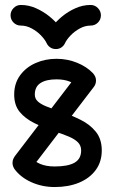

<svg xmlns="http://www.w3.org/2000/svg" viewBox="-20 -757 466 782"><path d="M296.5 -455.8Q308.2 -470.8 328.8 -470.8Q335.5 -470.8 345.4 -465.2Q355.2 -459.8 363.1 -450.4Q371 -441 371 -429Q371 -414.5 362.2 -403L106.2 -68.5Q94.5 -52.2 73.8 -52.2Q56 -52.2 43.5 -64.5Q31 -76.8 31 -93.2Q31 -102.5 33.8 -108.9Q36.5 -115.2 40.5 -121ZM39 -68.5Q35.8 -73.2 33.4 -79.6Q31 -86 31 -93.2Q31 -110.5 43.1 -122.9Q55.2 -135.2 72.8 -135.2Q94 -135.2 106 -118.2Q119.2 -99.8 143.5 -89.4Q167.8 -79 202.8 -79Q256.8 -79 283.6 -94.4Q310.5 -109.8 310.5 -144.2Q310.5 -163.5 297.8 -176.9Q285 -190.2 260.1 -200.8Q235.2 -211.2 199 -223Q156.5 -237.5 119.6 -255.8Q82.8 -274 60.2 -301.2Q37.8 -328.5 37.8 -371.8Q37.8 -417.2 61.8 -450.1Q85.8 -483 124.9 -500.2Q164 -517.5 209.8 -517.5Q254.2 -517.5 293.8 -501.5Q333.2 -485.5 358.5 -459Q364 -452.8 367.5 -445.6Q371 -438.5 371 -429Q371 -418 363 -408.5Q355 -399 345.1 -393.1Q335.2 -387.2 329 -387.2Q312.2 -387.2 299.5 -400Q284.8 -416.8 262.8 -425.2Q240.8 -433.8 209.8 -433.8Q168.5 -433.8 145.1 -418.9Q121.8 -404 121.8 -371.8Q121.8 -355.5 133.5 -344.4Q145.2 -333.2 168.2 -323.8Q191.2 -314.2 225.5 -303Q268.2 -288.8 307.1 -269.6Q346 -250.5 370.2 -220.6Q394.5 -190.8 394.5 -144.2Q394.5 -98 369.8 -64.4Q345 -30.8 301.9 -13Q258.8 4.8 202.8 4.8Q151.8 4.8 107.9 -14.9Q64 -34.5 39 -68.5ZM170.5 -580.2Q163 -596 146.9 -612.8Q130.8 -629.5 109.2 -641.1Q87.8 -652.8 65 -652.8Q47.5 -652.8 35.2 -665Q23 -677.2 23 -694.8Q23 -711.5 35.2 -724.1Q47.5 -736.8 65 -736.8Q97.2 -736.8 127.2 -723.2Q157.2 -709.8 181.8 -689.8Q206.2 -669.8 221.5 -649.5H193.2Q208.8 -669.8 232.8 -689.8Q256.8 -709.8 286.8 -723.2Q316.8 -736.8 349 -736.8Q366.5 -736.8 378.8 -724.1Q391 -711.5 391 -694.8Q391 -677.2 378.8 -665Q366.5 -652.8 349 -652.8Q326.2 -652.8 305 -641.1Q283.8 -629.5 267.6 -612.8Q251.5 -596 244.2 -580.2Q239.5 -570.2 230 -563.8Q220.5 -557.2 207.8 -557.2Q194.2 -557.2 184.8 -563.8Q175.2 -570.2 170.5 -580.2Z"/></svg>

Font: Libertine-Super Thin
Style: Regular
Weight: 100
Designer: Bastien Sozeau
Foundry: NBR — Bastien Sozeau
Version: Version 2.003;gftools[0.9.33]